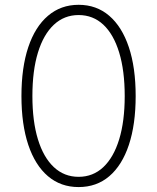

<svg xmlns="http://www.w3.org/2000/svg" viewBox="-20 -757 644 787"><path d="M302.2 9.8Q229 9.8 176.5 -34.9Q124 -79.6 95.9 -163.3Q67.9 -247.1 67.9 -363.3Q67.9 -480 95.9 -563.7Q124 -647.5 176.8 -692.4Q229.5 -737.3 302.2 -737.3Q375.5 -737.3 427.7 -692.4Q480 -647.5 508.1 -563.7Q536.1 -480 536.1 -363.3Q536.1 -247.1 508.3 -163.3Q480.5 -79.6 428.2 -34.9Q376 9.8 302.2 9.8ZM302.2 -32.2Q361.3 -32.2 403.6 -72Q445.8 -111.8 468.5 -185.8Q491.2 -259.8 491.2 -363.3Q491.2 -467.3 468.5 -541.7Q445.8 -616.2 403.6 -655.8Q361.3 -695.3 302.2 -695.3Q243.2 -695.3 200.7 -655.5Q158.2 -615.7 135.5 -541.5Q112.8 -467.3 112.8 -363.3Q112.8 -259.8 135.5 -185.8Q158.2 -111.8 200.7 -72Q243.2 -32.2 302.2 -32.2Z"/></svg>

Font: Inter ExtraLight
Style: Regular
Weight: 250
Designer: Rasmus Andersson
Foundry: rsms
Version: Version 4.001;git-66647c0bb